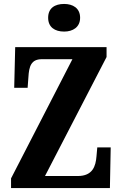

<svg xmlns="http://www.w3.org/2000/svg" viewBox="-20 -953 618 973"><path d="M305 -793C349 -793 386 -815 386 -863C386 -912 349 -933 305 -933C258 -933 224 -912 224 -863C224 -815 258 -793 305 -793ZM36 0H537L541 -206H473L469 -161C465 -111 450 -61 374 -61H208L520 -664V-714H57L52 -508H120L124 -562C127 -617 138 -653 192 -653H347L36 -49Z"/></svg>

Font: Noto Serif Thai ExtraCondensed ExtraBold
Style: Regular
Weight: 800
Width: 2
Designer: Monotype Design Team
Foundry: Monotype Imaging Inc.
Version: Version 2.002